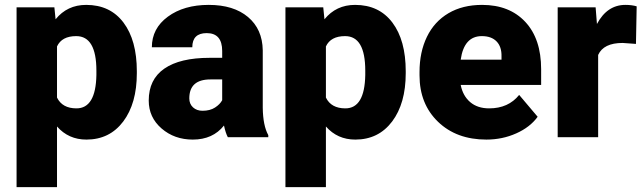

<svg xmlns="http://www.w3.org/2000/svg" viewBox="-20 -558 2620 781"><path d="M536.6 -260.3Q536.6 -137.2 481.2 -63.7Q425.8 9.8 331.5 9.8Q258.8 9.8 211.9 -43.5V203.1H47.4V-528.3H201.2L206.1 -479.5Q253.4 -538.1 330.6 -538.1Q428.2 -538.1 482.4 -466.1Q536.6 -394 536.6 -268.1ZM372.1 -270.5Q372.1 -411.1 290 -411.1Q231.4 -411.1 211.9 -369.1V-161.1Q233.4 -117.2 291 -117.2Q369.6 -117.2 372.1 -252.9Z M906.7 0Q897.9 -16.1 891.1 -47.4Q845.7 9.8 764.2 9.8Q689.5 9.8 637.2 -35.4Q585 -80.6 585 -148.9Q585 -234.9 648.4 -278.8Q711.9 -322.8 833 -322.8H883.8V-350.6Q883.8 -423.3 820.8 -423.3Q762.2 -423.3 762.2 -365.7H597.7Q597.7 -442.4 662.8 -490.2Q728 -538.1 829.1 -538.1Q930.2 -538.1 988.8 -488.8Q1047.4 -439.5 1048.8 -353.5V-119.6Q1049.8 -46.9 1071.3 -8.3V0ZM803.7 -107.4Q834.5 -107.4 854.7 -120.6Q875 -133.8 883.8 -150.4V-234.9H835.9Q750 -234.9 750 -157.7Q750 -135.3 765.1 -121.3Q780.3 -107.4 803.7 -107.4Z M1630.4 -260.3Q1630.4 -137.2 1575 -63.7Q1519.5 9.8 1425.3 9.8Q1352.5 9.8 1305.7 -43.5V203.1H1141.1V-528.3H1294.9L1299.8 -479.5Q1347.2 -538.1 1424.3 -538.1Q1522 -538.1 1576.2 -466.1Q1630.4 -394 1630.4 -268.1ZM1465.8 -270.5Q1465.8 -411.1 1383.8 -411.1Q1325.2 -411.1 1305.7 -369.1V-161.1Q1327.1 -117.2 1384.8 -117.2Q1463.4 -117.2 1465.8 -252.9Z M1958.5 9.8Q1836.9 9.8 1761.7 -62.7Q1686.5 -135.3 1686.5 -251.5V-265.1Q1686.5 -346.2 1716.6 -408.2Q1746.6 -470.2 1804.2 -504.2Q1861.8 -538.1 1940.9 -538.1Q2052.2 -538.1 2116.7 -469Q2181.2 -399.9 2181.2 -276.4V-212.4H1854Q1862.8 -168 1892.6 -142.6Q1922.4 -117.2 1969.7 -117.2Q2047.9 -117.2 2091.8 -171.9L2167 -83Q2136.2 -40.5 2079.8 -15.4Q2023.4 9.8 1958.5 9.8ZM1939.9 -411.1Q1867.7 -411.1 1854 -315.4H2020V-328.1Q2021 -367.7 2000 -389.4Q1979 -411.1 1939.9 -411.1Z M2566.9 -379.4 2512.7 -383.3Q2435.1 -383.3 2413.1 -334.5V0H2248.5V-528.3H2402.8L2408.2 -460.4Q2449.7 -538.1 2523.9 -538.1Q2550.3 -538.1 2569.8 -532.2Z"/></svg>

Font: Vazir Black FD
Style: Black-FD
Weight: 900
Designer: Saber Rastikerdar
Foundry: Saber Rastikerdar
Version: Version 30.0.0